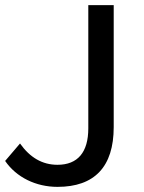

<svg xmlns="http://www.w3.org/2000/svg" viewBox="-29 -720 562 748"><path d="M-9 -93C35 -29 111 8 195 8C339 8 414 -70 414 -225V-700H315V-220C315 -127 274 -78 195 -78C136 -78 88 -106 49 -161Z"/></svg>

Font: Malon Grotesk Med
Style: Regular
Weight: 500
Designer: Julieta Ulanovsky
Foundry: Julieta Ulanovsky
Version: Version 7.200